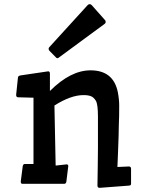

<svg xmlns="http://www.w3.org/2000/svg" viewBox="-20 -904 709 935"><path d="M386.7 -440.9Q324.7 -440.9 245.1 -390.1L251 -97.7L304.2 -103.5Q312.5 -103.5 312.5 -95.2L303.2 -19.5Q301.3 -8.8 292.5 -8.8H88.9Q81.1 -8.8 81.1 -20.5L90.8 -95.2Q92.8 -105.5 101.6 -105.5H143.1V-428.2L68.4 -430.2Q58.6 -430.2 58.6 -441.9L67.4 -526.4Q68.4 -534.7 79.1 -536.6L214.4 -556.6Q223.1 -556.6 223.1 -545.4V-460.9Q323.7 -561.5 420.9 -561.5Q532.2 -561.5 553.7 -455.6Q560.5 -420.4 560.5 -389.9Q560.5 -359.4 560.1 -338.6Q559.6 -317.9 558.6 -293L557.6 -242.2Q556.6 -215.3 555.7 -188.5L553.7 -136.7Q552.7 -111.8 551.8 -90.8L607.9 -93.3Q618.2 -93.3 618.2 -81.5V-9.8Q618.2 -3.9 615.5 -2.2Q612.8 -0.5 606.9 0L465.3 10.7Q454.6 10.7 454.6 0Q456.1 -53.2 456.1 -100.1L457 -181.6Q457 -216.3 457 -246.6V-335.9Q457 -396.5 446.8 -413.3Q436.5 -430.2 422.9 -435.5Q409.2 -440.9 386.7 -440.9ZM492.2 -805.2Q494.6 -801.8 494.6 -796.9Q494.6 -792 490.7 -788.6L265.1 -622.6Q262.2 -620.6 259.3 -620.6Q256.3 -620.6 253.4 -623.5L220.7 -656.7Q216.8 -661.6 216.8 -665.8Q216.8 -669.9 219.2 -673.3L406.2 -878.4Q410.6 -883.8 416.7 -883.8Q422.9 -883.8 427.2 -878.4Z"/></svg>

Font: Wellfleet
Style: Regular
Weight: 400
Designer: Riccardo De Franceschi
Foundry: Riccardo De Franceschi
Version: Version 1.002